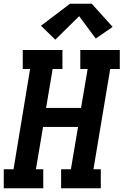

<svg xmlns="http://www.w3.org/2000/svg" viewBox="-24 -1001 657 1021"><path d="M-4 0V-101H48L136 -634H97V-735H308V-634H256L221 -427H407L442 -634H403V-735H613V-634H562L473 -101H512V0H301V-101H353L391 -326H205L167 -101H206V0ZM270 -790 194 -864 348 -981H464L575 -858L485 -796L397 -915Z"/></svg>

Font: Iosevka Slab Extended Oblique
Style: Bold
Weight: 700
Width: 7
Italic angle: -9°
Monospace: yes
Designer: Belleve Invis
Foundry: Belleve Invis
Version: Version 11.1.1; ttfautohint (v1.8.3)